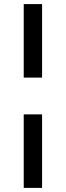

<svg xmlns="http://www.w3.org/2000/svg" viewBox="-20 -770 322 940"><path d="M96.2 -750H186V-390.1H96.2ZM96.2 -210H186V149.9H96.2Z"/></svg>

Font: Oakes Grotesk
Style: Bold
Weight: 700
Designer: Samuel Oakes
Foundry: Samuel Oakes
Version: Version 1.0 | wf-rip DC20170320